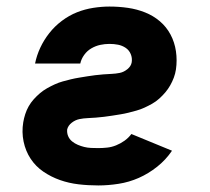

<svg xmlns="http://www.w3.org/2000/svg" viewBox="-20 -558 640 586"><path d="M280 8Q249 8 219.5 4.5Q190 1 163 -8.5Q136 -18 112.5 -34Q89 -50 73.5 -73.5Q58 -97 52 -126Q46 -155 51 -185Q53 -197 57 -209.5Q61 -222 67.5 -233.5Q74 -245 83 -255Q92 -265 102 -273.5Q112 -282 123.5 -288.5Q135 -295 147 -300.5Q159 -306 171.5 -309.5Q184 -313 196.5 -316Q209 -319 221.5 -321Q234 -323 246 -325Q258 -327 270.5 -328.5Q283 -330 295.5 -331Q308 -332 320.5 -332.5Q333 -333 345.5 -335.5Q358 -338 369 -347Q380 -356 382 -368Q384 -381 379 -393Q374 -405 363.5 -412Q353 -419 340.5 -421.5Q328 -424 314 -424Q300 -424 286 -421Q272 -418 259 -410.5Q246 -403 237 -390.5Q228 -378 225 -364H87Q92 -389 103 -412.5Q114 -436 130.5 -457Q147 -478 169 -494.5Q191 -511 215 -520.5Q239 -530 264.5 -534Q290 -538 314 -538Q343 -538 370.5 -534Q398 -530 423 -520Q448 -510 468 -493Q488 -476 500.5 -452.5Q513 -429 517 -401.5Q521 -374 517 -346Q515 -333 510.5 -321Q506 -309 499.5 -297.5Q493 -286 484.5 -276Q476 -266 466 -257Q456 -248 444.5 -241.5Q433 -235 421 -229.5Q409 -224 396.5 -220.5Q384 -217 372 -214Q360 -211 347.5 -209Q335 -207 322.5 -205Q310 -203 297.5 -201.5Q285 -200 272.5 -199Q260 -198 247.5 -197.5Q235 -197 222.5 -194.5Q210 -192 199 -183.5Q188 -175 185 -163Q184 -152 188 -142.5Q192 -133 200 -126.5Q208 -120 217.5 -116Q227 -112 237 -109.5Q247 -107 258 -106.5Q269 -106 280 -106Q293 -106 307 -107.5Q321 -109 334.5 -114.5Q348 -120 360 -128.5Q372 -137 381 -149L505 -98Q486 -70 459.5 -49Q433 -28 403.5 -15Q374 -2 342 3Q310 8 280 8Z"/></svg>

Font: Iosevka Curly Heavy Extended
Style: Italic
Weight: 900
Width: 7
Italic angle: -9°
Monospace: yes
Designer: Belleve Invis
Foundry: Belleve Invis
Version: Version 11.1.0; ttfautohint (v1.8.3)